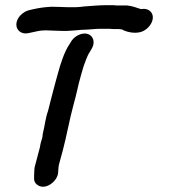

<svg xmlns="http://www.w3.org/2000/svg" viewBox="-20 -691 652 740"><path d="M287 -558C274 -553 264 -545 256 -534L248 -521C227 -490 213 -444 202 -404L193 -371C183 -335 174 -298 165 -263C155 -236 153 -207 145 -176L143 -160L138 -144C136 -137 135 -131 134 -124L116 -56C113 -47 112 -38 112 -29C112 -7 107 8 122 20C154 47 203 6 204 -26C205 -35 205 -47 207 -56C212 -74 217 -93 222 -111C237 -168 248 -231 263 -286L271 -316C276 -334 279 -352 284 -371L293 -404C296 -415 299 -426 302 -435C307 -449 317 -478 325 -489L332 -501C355 -536 330 -574 287 -558ZM214 -572C251 -570 285 -577 318 -577C336 -578 349 -580 366 -580H403C409 -579 416 -579 423 -579H438C442 -578 446 -578 449 -578C466 -568 496 -561 520 -567C543 -572 567 -596 569 -621C571 -645 550 -661 525 -656H523C504 -662 490 -668 469 -670H428C422 -671 417 -671 411 -671H389C362 -671 331 -668 303 -666C264 -660 219 -665 178 -665C147 -663 133 -661 106 -655L93 -652C70 -647 44 -624 43 -598C42 -574 63 -558 88 -563L102 -566C123 -570 132 -574 156 -574C175 -574 194 -572 214 -572Z"/></svg>

Font: Dictator
Style: Ita
Weight: 500
Version: Version MIL.1277